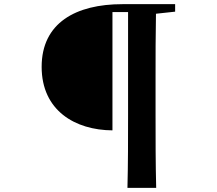

<svg xmlns="http://www.w3.org/2000/svg" viewBox="-20 -770 1040 922"><path d="M821 -714V-750H568C344 -750 180 -660 180 -449C180 -239 341 -145 520 -144V-712H595V-221C595 -102 595 17 592 132H730C727 15 727 -103 727 -221V-398C727 -501 727 -604 729 -704Z"/></svg>

Font: Source Han Serif
Style: Bold
Weight: 700
Designer: Ryoko NISHIZUKA 西塚涼子 (kana & ideographs); Frank Grießhammer (Latin, Greek & Cyrillic); Wenlong ZHANG 张文龙 (bopomofo); San
Foundry: Adobe Systems Incorporated
Version: Version 1.001;PS 1.001;hotconv 16.6.54;makeotf.lib2.5.65590